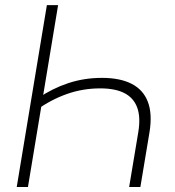

<svg xmlns="http://www.w3.org/2000/svg" viewBox="-20 -748 701 768"><path d="M387.7 -436.5Q460.4 -436.5 506.8 -412.6Q553.2 -388.7 571.5 -340.6Q589.8 -292.5 578.1 -219.7L541.5 0H496.6L533.2 -219.7Q543 -279.3 528.8 -317.9Q514.6 -356.4 477.8 -375.5Q440.9 -394.5 380.9 -394.5Q311 -394.5 247.1 -371.8Q183.1 -349.1 126.5 -308.1L134.8 -356.9Q189 -394 252.7 -415.3Q316.4 -436.5 387.7 -436.5ZM212.4 -727.5 91.8 0H46.9L167.5 -727.5Z"/></svg>

Font: Inter 24pt ExtraLight
Style: Italic
Weight: 250
Italic angle: -9.3988°
Version: Version 4.001;git-66647c0bb